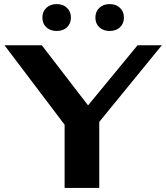

<svg xmlns="http://www.w3.org/2000/svg" viewBox="-20 -922 816 942"><path d="M297 -310 2 -700H185L412 -405L655 -700H774L467 -324V0H297ZM188 -836Q188 -865 207.5 -883.5Q227 -902 258 -902Q289 -902 308.5 -883.5Q328 -865 328 -836Q328 -806 308.5 -788Q289 -770 258 -770Q227 -770 207.5 -788Q188 -806 188 -836ZM448 -836Q448 -865 467.5 -883.5Q487 -902 518 -902Q549 -902 568.5 -883.5Q588 -865 588 -836Q588 -806 568.5 -788Q549 -770 518 -770Q487 -770 467.5 -788Q448 -806 448 -836Z"/></svg>

Font: Fahkwang
Style: Bold
Weight: 700
Designer: Suppakit Chalermlarp | Katatrad Co.,Ltd.
Foundry: Cadson Demak Co.,Ltd.
Version: Version 1.000; ttfautohint (v1.6)